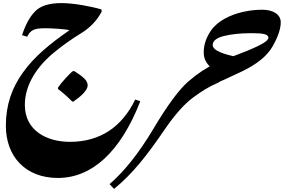

<svg xmlns="http://www.w3.org/2000/svg" viewBox="-20 -780 1868 1244"><path d="M448 -122H456C502 -154 548 -194 548 -227C548 -259 517 -284 462 -319H452C435 -308 374 -241 356 -213V-203C383 -183 408 -162 448 -122Z M355 373C574 373 760 207 889 -124L856 -135C772 39 632 139 433 139C284 139 141 67 141 -100C141 -232 221 -350 329 -439C384 -484 442 -526 503 -563C564 -600 609 -648 639 -705L637 -719C573 -738 458 -760 379 -760C300 -760 244 -743 209 -708C174 -673 145 -621 123 -552L156 -542C179 -589 206 -597 276 -597C307 -597 407 -592 430 -584C305 -498 201 -412 130 -312C58 -213 18 -102 18 35C18 234 145 373 355 373Z M719 444C842 343 932 227 1047 59C1112 -36 1173 -105 1231 -148C1289 -191 1339 -221 1380 -238C1421 -255 1442 -281 1442 -315C1442 -353 1423 -364 1399 -364C1392 -366 1384 -367 1377 -369C1318 -342 1259 -303 1200 -252C1140 -200 1064 -97 973 56C881 210 787 329 690 413Z M1386 -245C1393 -245 1446 -269 1545 -316C1643 -363 1710 -416 1746 -479C1781 -541 1799 -593 1799 -635C1799 -689 1746 -717 1679 -717C1601 -717 1509 -699 1438 -660C1401 -640 1369 -614 1347 -582C1316 -537 1300 -490 1300 -442C1300 -395 1317 -367 1365 -324C1357 -311 1356 -303 1356 -281C1356 -256 1370 -245 1386 -245ZM1492 -416C1388 -439 1358 -465 1358 -488C1358 -515 1383 -535 1432 -547C1481 -559 1540 -565 1609 -565C1681 -565 1719 -560 1719 -535C1719 -524 1704 -510 1675 -494C1644 -477 1597 -456 1536 -433C1521 -427 1507 -422 1492 -416Z"/></svg>

Font: Noto Nastaliq Urdu
Style: Bold
Weight: 700
Designer: Monotype Design Team (Patrick Giasson: type design, Kamal Mansour: OpenType code, Glenda Bellarosa). Updated by Simon Co
Foundry: Monotype Imaging Inc., Simon Cozens
Version: Version 3.009